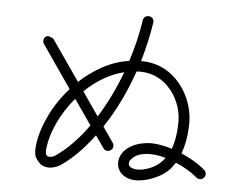

<svg xmlns="http://www.w3.org/2000/svg" viewBox="-53 -862 1107 899"><g transform="rotate(5 500.0 -412.5)"><path d="M656 -31Q580 -15 543 -57Q531 -72 528 -91Q525 -110 532 -129Q543 -158 572 -177.5Q601 -197 642 -203Q671 -208 704.5 -203.5Q738 -199 772 -188Q792 -243 792 -319Q792 -363 774 -406Q756 -449 725 -480Q670 -535 592 -535Q588 -535 584 -535Q580 -535 576 -534Q524 -384 444 -264L494 -192Q500 -183 498 -172.5Q496 -162 488 -157Q479 -151 469 -152.5Q459 -154 453 -163L413 -220Q344 -127 266 -71Q241 -54 215.5 -51Q190 -48 170 -60Q159 -67 145.5 -86.5Q132 -106 137 -148Q144 -213 179 -287Q214 -361 271 -425L133 -625Q127 -634 129 -644Q131 -654 139 -660Q148 -666 161 -660Q174 -654 174 -654L307 -462Q355 -507 413.5 -539Q472 -571 538 -581Q553 -628 565 -677.5Q577 -727 584 -776Q586 -787 594.5 -793Q603 -799 613 -797Q624 -796 630 -787.5Q636 -779 634 -768Q627 -722 616.5 -676Q606 -630 593 -585Q692 -585 761 -516Q799 -478 821 -425Q843 -372 843 -319Q843 -273 836.5 -236.5Q830 -200 819 -171Q851 -157 880.5 -139.5Q910 -122 932 -102Q940 -95 940.5 -85Q941 -75 934 -67Q927 -59 917 -58Q907 -57 899 -64Q879 -81 852.5 -97Q826 -113 797 -125Q769 -81 731 -60Q693 -39 656 -31ZM195 -103Q201 -100 212.5 -101.5Q224 -103 237 -113Q314 -167 383 -264L301 -382Q253 -325 223 -261Q193 -197 187 -142Q182 -112 195 -103ZM413 -309Q444 -358 470.5 -412.5Q497 -467 519 -526Q467 -513 421 -485.5Q375 -458 336 -420ZM646 -80Q711 -94 747 -143Q721 -151 696 -153.5Q671 -156 649 -153Q617 -149 600.5 -136Q584 -123 579 -112Q578 -108 577.5 -101.5Q577 -95 582 -90Q588 -83 604 -79Q620 -75 646 -80Z"/></g></svg>

Font: Kurewa Gothic CJK TC Regular
Style: Regular
Weight: 400
Designer: Max Yao
Foundry: Max-Everyday
Version: Version 1.071; ttfautohint (v1.8.3)